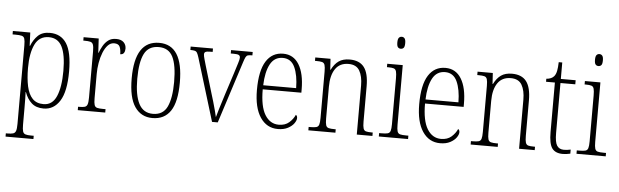

<svg xmlns="http://www.w3.org/2000/svg" viewBox="-56 -954 4530 1406"><g transform="rotate(5 2209.0 -251.5)"><path d="M19 239V215H30Q58 215 72.5 210.5Q87 206 92.5 190Q98 174 98 139V-438Q98 -472 93 -487.5Q88 -503 72.5 -507Q57 -511 25 -511H5V-536H133L137 -439H140Q158 -485 189.5 -515.5Q221 -546 276 -546Q358 -546 399.5 -482Q441 -418 441 -277Q441 -129 397 -59.5Q353 10 278 10Q223 10 190 -19.5Q157 -49 139 -99H137Q138 -81 138.5 -51Q139 -21 139 18V140Q139 175 144 190.5Q149 206 163.5 210.5Q178 215 205 215H224V239ZM275 -22Q340 -22 369.5 -90Q399 -158 399 -277Q399 -396 369 -455Q339 -514 272 -514Q202 -514 170.5 -450Q139 -386 139 -276Q139 -199 151.5 -141.5Q164 -84 193.5 -53Q223 -22 275 -22Z M529 0V-25H535Q563 -25 577.5 -29Q592 -33 597.5 -49Q603 -65 603 -100V-438Q603 -472 597.5 -487.5Q592 -503 577 -507Q562 -511 531 -511H525V-536H636L642 -431H644Q654 -458 669 -484Q684 -510 706.5 -527Q729 -544 764 -544Q801 -544 819.5 -525.5Q838 -507 838 -479Q838 -460 830 -447.5Q822 -435 803 -435Q803 -469 793.5 -490Q784 -511 752 -511Q726 -511 706 -490Q686 -469 672 -434Q658 -399 651 -357.5Q644 -316 644 -276V-99Q644 -64 649 -48.5Q654 -33 669 -29Q684 -25 712 -25H731V0Z M1078 10Q995 10 948.5 -57.5Q902 -125 902 -267Q902 -543 1081 -543Q1256 -543 1256 -267Q1256 -124 1211 -57Q1166 10 1078 10ZM1079 -21Q1154 -21 1184 -85Q1214 -149 1214 -267Q1214 -391 1183.5 -451.5Q1153 -512 1080 -512Q1005 -512 974 -451Q943 -390 943 -267Q943 -147 975.5 -84Q1008 -21 1079 -21Z M1375 -462Q1368 -484 1362 -494.5Q1356 -505 1344.5 -508Q1333 -511 1312 -511V-536H1476V-511H1460Q1433 -511 1423.5 -506Q1414 -501 1414 -488Q1414 -477 1421 -452.5Q1428 -428 1434 -407L1493 -210Q1502 -182 1511.5 -149Q1521 -116 1529 -86Q1537 -56 1541 -37Q1546 -57 1559.5 -101Q1573 -145 1594 -211L1645 -369Q1660 -418 1669 -445.5Q1678 -473 1678 -486Q1678 -500 1668 -505.5Q1658 -511 1629 -511H1609V-536H1768V-511H1764Q1745 -511 1735 -508Q1725 -505 1719 -493.5Q1713 -482 1705 -457L1558 0H1516Z M2000 10Q1918 10 1870.5 -61Q1823 -132 1823 -262Q1823 -404 1867 -473.5Q1911 -543 1992 -543Q2068 -543 2108.5 -477Q2149 -411 2149 -294V-270H1865Q1865 -144 1902.5 -83Q1940 -22 2004 -22Q2051 -22 2080 -47.5Q2109 -73 2123 -105Q2134 -99 2134 -82Q2134 -65 2119 -43.5Q2104 -22 2074 -6Q2044 10 2000 10ZM2108 -300Q2107 -395 2080 -453.5Q2053 -512 1992 -512Q1930 -512 1899.5 -455Q1869 -398 1866 -300Z M2224 0V-25H2236Q2265 -25 2280 -29Q2295 -33 2300 -49Q2305 -65 2305 -99V-438Q2305 -472 2300 -487.5Q2295 -503 2280.5 -507Q2266 -511 2238 -511H2228V-536H2340L2345 -456H2348Q2370 -500 2401 -521.5Q2432 -543 2481 -543Q2553 -543 2587 -498.5Q2621 -454 2621 -359V-99Q2621 -65 2626 -49Q2631 -33 2645 -29Q2659 -25 2688 -25H2695V0H2580V-361Q2580 -428 2556.5 -469Q2533 -510 2475 -510Q2411 -510 2378.5 -462.5Q2346 -415 2346 -331V-98Q2346 -64 2351 -48.5Q2356 -33 2371 -29Q2386 -25 2415 -25H2423V0Z M2846 -654Q2833 -654 2825 -663Q2817 -672 2817 -698Q2817 -723 2825 -732.5Q2833 -742 2846 -742Q2859 -742 2867 -732.5Q2875 -723 2875 -698Q2875 -672 2867 -663Q2859 -654 2846 -654ZM2742 0V-25H2761Q2790 -25 2805 -29Q2820 -33 2825 -49Q2830 -65 2830 -98V-435Q2830 -469 2825.5 -485.5Q2821 -502 2807.5 -506.5Q2794 -511 2767 -511H2757V-536H2871V-99Q2871 -65 2876 -49Q2881 -33 2896 -29Q2911 -25 2940 -25H2957V0Z M3193 10Q3111 10 3063.5 -61Q3016 -132 3016 -262Q3016 -404 3060 -473.5Q3104 -543 3185 -543Q3261 -543 3301.5 -477Q3342 -411 3342 -294V-270H3058Q3058 -144 3095.5 -83Q3133 -22 3197 -22Q3244 -22 3273 -47.5Q3302 -73 3316 -105Q3327 -99 3327 -82Q3327 -65 3312 -43.5Q3297 -22 3267 -6Q3237 10 3193 10ZM3301 -300Q3300 -395 3273 -453.5Q3246 -512 3185 -512Q3123 -512 3092.5 -455Q3062 -398 3059 -300Z M3417 0V-25H3429Q3458 -25 3473 -29Q3488 -33 3493 -49Q3498 -65 3498 -99V-438Q3498 -472 3493 -487.5Q3488 -503 3473.5 -507Q3459 -511 3431 -511H3421V-536H3533L3538 -456H3541Q3563 -500 3594 -521.5Q3625 -543 3674 -543Q3746 -543 3780 -498.5Q3814 -454 3814 -359V-99Q3814 -65 3819 -49Q3824 -33 3838 -29Q3852 -25 3881 -25H3888V0H3773V-361Q3773 -428 3749.5 -469Q3726 -510 3668 -510Q3604 -510 3571.5 -462.5Q3539 -415 3539 -331V-98Q3539 -64 3544 -48.5Q3549 -33 3564 -29Q3579 -25 3608 -25H3616V0Z M4095 10Q4040 10 4016 -23Q3992 -56 3992 -142V-506H3927V-528Q3966 -531 3984 -553Q3996 -568 4001 -593Q4006 -618 4007 -657H4033V-536H4142V-506H4033V-139Q4033 -71 4049.5 -46Q4066 -21 4100 -21Q4114 -21 4125 -22.5Q4136 -24 4150 -27V3Q4137 6 4122.5 8Q4108 10 4095 10Z M4299 -654Q4286 -654 4278 -663Q4270 -672 4270 -698Q4270 -723 4278 -732.5Q4286 -742 4299 -742Q4312 -742 4320 -732.5Q4328 -723 4328 -698Q4328 -672 4320 -663Q4312 -654 4299 -654ZM4195 0V-25H4214Q4243 -25 4258 -29Q4273 -33 4278 -49Q4283 -65 4283 -98V-435Q4283 -469 4278.5 -485.5Q4274 -502 4260.5 -506.5Q4247 -511 4220 -511H4210V-536H4324V-99Q4324 -65 4329 -49Q4334 -33 4349 -29Q4364 -25 4393 -25H4410V0Z"/></g></svg>

Font: Noto Serif Condensed ExtraLight
Style: Regular
Weight: 200
Width: 3
Designer: Monotype Design Team
Foundry: Monotype Imaging Inc.
Version: Version 2.013; ttfautohint (v1.8.4.7-5d5b)